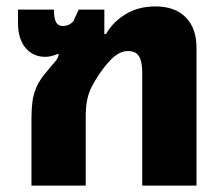

<svg xmlns="http://www.w3.org/2000/svg" viewBox="-20 -578 696 598"><path d="M78 0V-209Q78 -238 81 -261.5Q84 -285 94.5 -308.5Q105 -332 128 -358Q140 -373 147.5 -381Q155 -389 158.5 -395.5Q162 -402 163 -409L160 -410Q150 -406 140.5 -403.5Q131 -401 121 -401Q83 -401 59.5 -429Q36 -457 36 -507V-548H148Q148 -521 154.5 -509Q161 -497 176 -497Q184 -497 192 -500Q200 -503 208 -511L225 -548H305V-472H310Q332 -510 371.5 -534Q411 -558 464 -558Q525 -558 558.5 -524Q592 -490 592 -429V0H423V-353Q423 -386 413 -402.5Q403 -419 379 -419Q357 -419 336.5 -402.5Q316 -386 289 -347Q275 -326 265.5 -307.5Q256 -289 251.5 -267Q247 -245 247 -213V0Z"/></svg>

Font: Noto Sans Thai ExtraBold
Style: Regular
Weight: 800
Version: Version 2.001